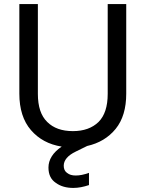

<svg xmlns="http://www.w3.org/2000/svg" viewBox="-20 -717 715 943"><path d="M509 -697C509 -697 509 -256 509 -256C509 -256 509 -256 509 -256C509 -194 494 -148 464 -118C433 -88 391 -73 338 -73C338 -73 338 -73 338 -73C284 -73 242 -88 212 -118C181 -148 166 -194 166 -256C166 -256 166 -697 166 -697C166 -697 75 -697 75 -697C75 -697 75 -257 75 -257C75 -257 75 -257 75 -257C75 -182 94 -122 132 -78C170 -34 220 -7 283 3C283 3 283 3 283 3C240 32 218 67 218 106C218 106 218 106 218 106C218 140 230 165 254 181C277 198 306 206 340 206C340 206 340 206 340 206C365 206 390 201 417 192C417 192 417 132 417 132C417 132 417 132 417 132C392 141 371 145 352 145C352 145 352 145 352 145C334 145 320 141 309 132C298 124 293 112 293 97C293 97 293 97 293 97C293 70 313 46 353 27C353 27 408 0 408 0C408 0 408 0 408 0C466 -13 513 -41 548 -84C583 -127 600 -185 600 -257C600 -257 600 -697 600 -697C600 -697 509 -697 509 -697Z"/></svg>

Font: Girnar Poppins
Style: Regular
Weight: 500
Designer: Ninad Kale (Devanagari), Jonny Pinhorn (Latin)
Foundry: Indian Type Foundry
Version: ""